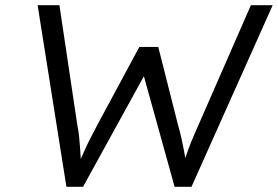

<svg xmlns="http://www.w3.org/2000/svg" viewBox="-20 -720 1071 740"><path d="M236 0 125 -700H209L278 -238Q283 -214 285 -192.5Q287 -171 288.5 -151.5Q290 -132 291 -112.5Q292 -93 293 -72L276 -73Q296 -119 308.5 -146Q321 -173 332 -194Q343 -215 357 -242L517 -539H590L666 -239Q674 -211 679.5 -186Q685 -161 690 -135Q695 -109 698 -77L682 -74Q690 -99 695.5 -115Q701 -131 705.5 -143.5Q710 -156 715 -168.5Q720 -181 727.5 -198.5Q735 -216 747 -243L947 -700H1031L718 0H653L528 -450L546 -447L300 0Z"/></svg>

Font: Lexend Light
Style: Italic
Weight: 300
Italic angle: -8.13011°
Designer: Bonnie Shaver-Troup, Thomas Jockin
Foundry: Lexend
Version: Version 1.007